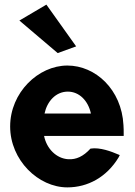

<svg xmlns="http://www.w3.org/2000/svg" viewBox="-20 -789 586 832"><path d="M310 -588 181 -769 64 -700 230 -559ZM171 -200H516V-210C516 -222 516 -235 515 -247C507 -401 394 -505 272 -505C146 -505 24 -388 24 -241C24 -95 146 23 272 23C360 23 442 -21 494 -107L499 -117L489 -121C466 -131 413 -152 372 -145C341 -111 310 -97 276 -99C224 -102 182 -145 171 -200ZM374 -297H173C184 -349 221 -392 274 -392C323 -392 362 -353 374 -297Z"/></svg>

Font: Bluebird
Style: SfBdNrw
Weight: 700
Designer: Jasper
Foundry: Cannot Into Space Fonts
Version: Version 0.98